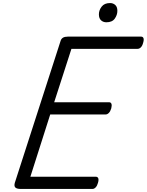

<svg xmlns="http://www.w3.org/2000/svg" viewBox="-20 -1238 962 1258"><path d="M116 0Q91 0 81 -9Q71 -18 77 -40L377 -970Q381 -984 392.5 -991Q404 -998 424 -998H905Q916 -998 920 -988Q924 -978 918 -958Q913 -938 903 -928Q893 -918 882 -918H448L335 -568H695Q706 -568 710 -558Q714 -548 709 -528Q703 -508 693 -498Q683 -488 672 -488H309L179 -80H608Q619 -80 623.5 -70.5Q628 -61 622 -40Q617 -21 607 -10.5Q597 0 586 0ZM677 -1092Q656 -1092 642 -1105Q628 -1118 628 -1144Q628 -1171 646 -1194.5Q664 -1218 701 -1218Q721 -1218 735 -1205.5Q749 -1193 749 -1167Q749 -1140 732 -1116Q715 -1092 677 -1092Z"/></svg>

Font: Playwrite MX
Style: Regular
Weight: 400
Designer: Veronika Burian, José Scaglione
Foundry: TypeTogether
Version: Version 1.002